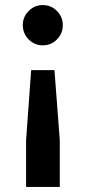

<svg xmlns="http://www.w3.org/2000/svg" viewBox="-20 -553 338 758"><path d="M70 -454Q70 -486 93 -509.5Q116 -533 149 -533Q182 -533 205 -509.5Q228 -486 228 -454Q228 -421 205 -397.5Q182 -374 149 -374Q116 -374 93 -397.5Q70 -421 70 -454ZM83 185V0L103 -276H195L216 0V185Z"/></svg>

Font: Radio Canada Condensed SemiBold
Style: Regular
Weight: 600
Width: 3
Designer: Charles Daoud, Etienne Aubert Bonn, Alexandre Saumier Demers, Jacques Le Bailly
Foundry: Radio-Canada
Version: Version 2.104; ttfautohint (v1.8.4.7-5d5b);gftools[0.9.28.de